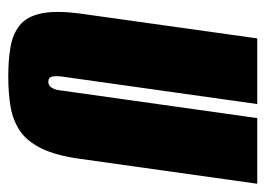

<svg xmlns="http://www.w3.org/2000/svg" viewBox="-109 -522 643 465"><g transform="rotate(90 212.5 -289.5)"><path d="M165 12Q125 12 93.5 6.5Q62 1 41 -16Q20 -33 12.5 -68Q5 -103 13 -163L73 -591H232L165 -115Q164 -104 165 -97Q166 -90 169.5 -87.5Q173 -85 178 -85Q183 -85 187 -87.5Q191 -90 194.5 -97Q198 -104 199 -115L266 -591H425L365 -164Q357 -104 339.5 -68.5Q322 -33 296.5 -16Q271 1 238 6.5Q205 12 165 12Z"/></g></svg>

Font: Alumni Sans Black
Style: Italic
Weight: 900
Italic angle: -8°
Version: Version 1.016